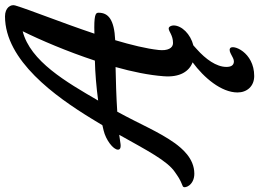

<svg xmlns="http://www.w3.org/2000/svg" viewBox="-240 -644 1046 775"><g transform="rotate(-90 283.5 -256.0)"><path d="M-29.8 4.9C33.2 4.9 73.2 -46.4 93.3 -73.2C140.6 -139.6 169.9 -213.9 220.7 -306.2C280.3 -310.1 345.7 -312 400.9 -313C381.8 -245.1 368.2 -178.2 363.8 -119.6C358.4 -53.2 383.3 -16.1 419.9 -2C357.9 43.5 298.3 113.8 298.3 179.2C298.3 217.3 323.2 246.6 364.7 246.6C461.4 246.6 494.6 158.2 476.1 148.9C461.4 141.6 440.9 164.6 423.8 164.6C406.7 164.6 401.4 151.4 401.4 134.3C401.4 93.8 433.1 50.3 472.7 15.1C477.1 10.7 482.4 5.9 488.3 1C533.7 -10.3 568.8 -45.9 568.8 -79.1C568.8 -87.4 564 -98.6 556.6 -98.6C543.9 -98.6 529.8 -81.1 497.6 -81.1C477.1 -81.1 465.8 -103 469.7 -138.7C475.1 -189 490.2 -250 509.3 -314.5C593.3 -318.4 620.1 -342.8 620.1 -381.3C620.1 -391.1 617.7 -398.9 560.5 -398.9C554.7 -398.9 545.9 -398.9 535.6 -398.4C580.1 -531.2 632.3 -660.6 649.4 -717.8C655.3 -736.3 640.1 -759.3 605.5 -759.3C427.2 -759.3 281.7 -555.7 192.4 -409.7C183.1 -394.5 174.3 -380.4 166 -366.2L145 -361.3C107.4 -352.5 67.4 -322.8 67.4 -303.2C67.4 -294.4 75.7 -290 96.7 -293.9L127.4 -298.3C64 -185.5 22.5 -104 -23.4 -73.2C-42 -60.5 -49.8 -53.7 -80.6 -41.5C-91.8 -35.2 -76.7 4.9 -29.8 4.9ZM265.6 -383.3C340.8 -512.7 424.3 -657.2 545.4 -688C509.8 -616.2 463.9 -508.8 426.8 -396.5C377.4 -395.5 320.8 -390.6 265.6 -383.3Z"/></g></svg>

Font: Courgette
Style: Regular
Weight: 400
Designer: Karolina Lach
Foundry: Karolina Lach
Version: Version 1.002